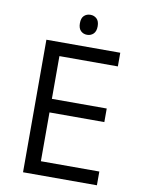

<svg xmlns="http://www.w3.org/2000/svg" viewBox="-91 -884 698 946"><g transform="rotate(10 258.5 -411.0)"><path d="M460.9 0H91.3V-663.1H460.9V-594.7H168.5V-380.9H442.9V-313H168.5V-68.8H460.9ZM239.7 -772Q239.7 -797.9 252.4 -809.8Q265.1 -821.8 284.2 -821.8Q302.7 -821.8 315.7 -809.6Q328.6 -797.4 328.6 -772Q328.6 -746.6 315.7 -734.1Q302.7 -721.7 284.2 -721.7Q265.1 -721.7 252.4 -734.1Q239.7 -746.6 239.7 -772Z"/></g></svg>

Font: Bpm'online Open Sans
Style: Regular
Weight: 400
Foundry: Ascender Corporation
Version: Version 1.10